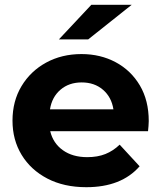

<svg xmlns="http://www.w3.org/2000/svg" viewBox="-20 -771 671 799"><path d="M339 8Q246 8 177 -28Q108 -64 70 -126.5Q32 -189 32 -269Q32 -350 69.5 -412.5Q107 -475 172 -510.5Q237 -546 319 -546Q398 -546 461.5 -512Q525 -478 562 -415.5Q599 -353 599 -267Q599 -258 598 -246.5Q597 -235 596 -225H189Q201 -175 241.5 -146Q282 -117 343 -117Q386 -117 418.5 -130Q451 -143 478 -169L561 -79Q485 8 339 8ZM188 -316H452Q444 -367 408.5 -397.5Q373 -428 320 -428Q267 -428 231.5 -397.5Q196 -367 188 -316ZM225 -607 360 -751H528L347 -607Z"/></svg>

Font: Montserrat
Style: Bold
Weight: 700
Designer: Julieta Ulanovsky
Foundry: Julieta Ulanovsky
Version: Version 9.000; ttfautohint (v1.8.4.7-5d5b)